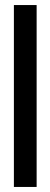

<svg xmlns="http://www.w3.org/2000/svg" viewBox="-20 -740 198 760"><path d="M125 0H35V-720H125Z"/></svg>

Font: Berliner Wand
Style: Regular
Weight: 400
Designer: Peter Wiegel
Foundry: Peter Wiegel
Version: Version 1.000